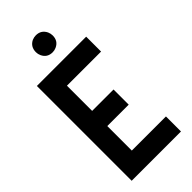

<svg xmlns="http://www.w3.org/2000/svg" viewBox="-272 -924 979 979"><g transform="rotate(-45 217.0 -435.0)"><path d="M158.2 -808.6Q158.2 -847.7 191.4 -864.3Q205.1 -870.1 218.8 -870.1Q256.8 -870.1 273.4 -835.9Q279.3 -822.3 279.3 -808.6Q279.3 -769.5 245.1 -753.9Q232.4 -748 218.8 -748Q179.7 -748 164.1 -782.2Q158.2 -794.9 158.2 -808.6ZM40 0V-683.6H395.5V-576.2H149.4V-394.5H303.7V-285.2H149.4V-108.4H395.5V0Z"/></g></svg>

Font: Post No Bills Colombo
Style: Bold
Weight: 700
Designer: Kosala Senevirathne, Siva Puranthara, Lasantha Premarathna, Tharique Azeez
Foundry: Mooniak
Version: Version 1.220 ; ttfautohint (v1.6)